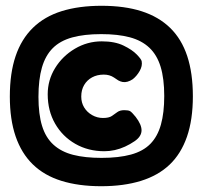

<svg xmlns="http://www.w3.org/2000/svg" viewBox="-20 -724 701 664"><path d="M330 -80Q252 -80 192.5 -98.5Q133 -117 93.5 -155.5Q54 -194 34 -252.5Q14 -311 14 -390Q14 -471 34 -530Q54 -589 94 -628Q134 -667 193.5 -685.5Q253 -704 331 -704Q411 -704 470 -685Q529 -666 568.5 -627.5Q608 -589 627.5 -530Q647 -471 647 -391Q647 -310 626.5 -251Q606 -192 566.5 -154.5Q527 -117 467.5 -98.5Q408 -80 330 -80ZM341 -201Q285 -201 240.5 -226.5Q196 -252 170.5 -296.5Q145 -341 145 -398Q145 -447 170.5 -488.5Q196 -530 239 -555.5Q282 -581 332 -581Q377 -581 407 -566.5Q437 -552 453 -535.5Q469 -519 470 -512Q473 -496 463 -478.5Q453 -461 439 -450Q430 -444 421 -441.5Q412 -439 404 -440.5Q396 -442 389 -446Q389 -446 374 -456Q359 -466 339 -466Q316 -466 298.5 -456.5Q281 -447 271 -430Q261 -413 261 -390Q261 -369 271 -352.5Q281 -336 298.5 -326Q316 -316 336 -316Q357 -316 367 -323Q377 -330 386 -336.5Q395 -343 410 -343Q424 -343 430 -339.5Q436 -336 449 -320Q470 -293 469.5 -272.5Q469 -252 446 -236Q430 -225 412.5 -217Q395 -209 377 -205Q359 -201 341 -201ZM331 -178Q391 -178 433 -189.5Q475 -201 500 -226.5Q525 -252 536.5 -293Q548 -334 548 -392Q548 -452 535.5 -493Q523 -534 496.5 -559Q470 -584 429 -595Q388 -606 330 -606Q271 -606 229.5 -594.5Q188 -583 162.5 -557.5Q137 -532 125 -490.5Q113 -449 113 -389Q113 -329 125.5 -288.5Q138 -248 165 -223.5Q192 -199 233 -188.5Q274 -178 331 -178Z"/></svg>

Font: Fredoka Light
Style: Regular
Weight: 300
Designer: Ben Nathan
Foundry: Milena B. Brandão, Ben Nathan
Version: Version 2.001